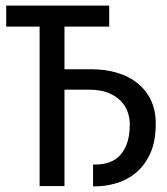

<svg xmlns="http://www.w3.org/2000/svg" viewBox="-20 -658 590 679"><path d="M208 -413.1H303.2Q351.1 -413.1 392.6 -401.1Q434.1 -389.2 464.8 -365Q495.6 -340.8 513.2 -304.9Q530.8 -269 530.8 -220.2Q530.8 -158.2 511.5 -115.7Q492.2 -73.2 460.7 -47.1Q429.2 -21 389.6 -9.5Q350.1 2 309.1 1V-76.2Q334 -75.2 357.4 -81.1Q380.9 -86.9 398.9 -103.3Q417 -119.6 428 -147.7Q439 -175.8 439 -219.2Q439 -239.3 431.9 -260.7Q424.8 -282.2 408 -300Q391.1 -317.9 363.8 -329.3Q336.4 -340.8 295.9 -340.8H208V0H120.1V-564H2V-638.2H366.2V-564H208Z"/></svg>

Font: Code New Roman
Style: Regular
Weight: 400
Monospace: yes
Designer: Sam Radian
Foundry: Code New Roman
Version: Version 2.00 November 29, 2014